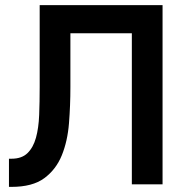

<svg xmlns="http://www.w3.org/2000/svg" viewBox="-20 -720 725 750"><path d="M15 -100H25Q65 -100 87.5 -122Q110 -144 120.5 -182Q131 -220 133 -271Q135 -322 135 -380V-700H615V0H495V-590H255V-380Q255 -309 249.5 -239Q244 -169 221.5 -113.5Q199 -58 153 -24Q107 10 25 10H15Z"/></svg>

Font: PT Root UI Bold
Style: Regular
Weight: 700
Designer: Vitaly Kuzmin
Foundry: ParaType Ltd.
Version: Version 2.000G